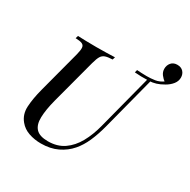

<svg xmlns="http://www.w3.org/2000/svg" viewBox="-191 -1047 1227 1241"><g transform="rotate(30 422.5 -427.0)"><path d="M273 14Q225 14 182.5 -0.5Q140 -15 113 -48Q77 -91 80.5 -151.5Q84 -212 104 -288L187 -602Q196 -637 194.5 -655Q193 -673 177.5 -680Q162 -687 128 -688L134 -708Q156 -707 194.5 -706Q233 -705 273 -705Q313 -705 348.5 -706Q384 -707 410 -708L404 -688Q370 -687 351 -680.5Q332 -674 321.5 -656.5Q311 -639 301 -602L213 -271Q192 -191 190.5 -134.5Q189 -78 216 -49.5Q243 -21 305 -21Q375 -21 424 -55Q473 -89 505.5 -147.5Q538 -206 557 -280L665 -696L668 -686Q644 -685 619 -685.5Q594 -686 570 -688L575 -708Q591 -707 610 -706Q629 -705 649 -705Q678 -705 709 -709.5Q740 -714 770 -736L769 -731Q752 -742 737.5 -761Q723 -780 723 -804Q723 -830 739 -849Q755 -868 784 -868Q813 -868 829 -850.5Q845 -833 845 -807Q845 -780 827 -757.5Q809 -735 781 -719Q752 -702 727 -694.5Q702 -687 678 -686L688 -695L583 -291Q565 -223 541.5 -170Q518 -117 485 -79Q449 -37 396 -11.5Q343 14 273 14Z"/></g></svg>

Font: Playfair Display Medium
Style: Italic
Weight: 500
Italic angle: -14°
Designer: Claus Eggers Sørensen
Foundry: Claus Eggers Sørensen
Version: Version 1.203